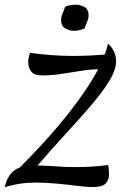

<svg xmlns="http://www.w3.org/2000/svg" viewBox="-34 -790 547 817"><path d="M94 -565Q138 -559 184 -555.5Q230 -552 276 -552Q309 -552 342.5 -553.5Q376 -555 412 -558Q421 -583 425 -604Q438 -595 449 -574.5Q460 -554 460 -531Q460 -493 431 -445.5Q402 -398 353.5 -341.5Q305 -285 246 -221Q187 -157 126 -86Q166 -85 205.5 -82Q245 -79 287 -79Q321 -79 356 -81Q391 -83 426 -88Q428 -79 429 -68Q430 -57 430 -48Q430 -23 415 -8.5Q400 6 359 6Q336 6 296.5 1Q257 -4 210 -8.5Q163 -13 118 -13Q47 -13 -14 7Q1 -60 50 -77Q171 -198 255.5 -305Q340 -412 384 -496L382 -495Q351 -495 310.5 -488.5Q270 -482 227 -475.5Q184 -469 145 -469Q112 -469 99 -485.5Q86 -502 86 -527Q86 -544 94 -565ZM326 -669Q303 -659 280 -659Q262 -659 244 -669Q226 -679 226 -704Q226 -718 232 -732Q238 -746 243 -761Q253 -766 265.5 -768Q278 -770 289 -770Q307 -770 325 -760.5Q343 -751 343 -725Q343 -712 337 -698Q331 -684 326 -669Z"/></svg>

Font: Merienda Light
Style: Regular
Weight: 300
Designer: Eduardo Rodriguez Tunni
Foundry: Eduardo Rodriguez Tunni
Version: Version 2.001; ttfautohint (v1.8.4.7-5d5b)